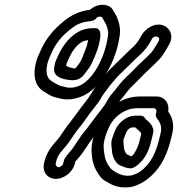

<svg xmlns="http://www.w3.org/2000/svg" viewBox="-20 -737 760 820"><path d="M250 -39C248.3 -31.4 238.1 -23 230.3 -23C222.6 -23 216.2 -31.4 218 -39L220.1 -48C227.7 -80.8 247.5 -93.1 274.3 -129.8C290.9 -152.5 305.6 -177.4 317.9 -191.1C333.5 -208.5 347.8 -231.8 360.3 -248.1L380 -273.8C390.8 -287.1 406.2 -306.8 414.9 -324.1C421.8 -336.6 438.4 -355.6 451.6 -374.3C472.5 -399.5 483.8 -413.2 506.3 -433.9C530.8 -456.9 544.4 -471.8 564.9 -491.1C592 -513.6 613.5 -539.5 628.9 -571C640.1 -589.4 667.1 -580.5 658 -562C645.7 -541.5 636.4 -524.7 626.4 -512.7C603.7 -488.4 575.9 -465.3 549.6 -437.4C535.8 -422.6 507.7 -398.2 490.1 -376.3C477.9 -360.8 469 -348.4 457.7 -335.9C441.2 -317.5 436.8 -301.5 426.1 -287.4C418 -276.4 411.3 -267.4 404.7 -258.9L385 -233.2C368.4 -212.6 354.5 -191.1 341.4 -176.2C315 -144.4 297 -108.6 279 -89.2C270.3 -79.7 261.6 -68.9 256.4 -59.9C252.8 -52 253.1 -52.2 252.1 -48ZM300 -39 301.8 -46.9C305.1 -50.6 308.8 -55 314.2 -61.5C340 -89.8 359.1 -127.1 377.8 -149.8C394.5 -169.1 410.1 -192.9 423 -208.8L443.3 -235.1C450 -243.9 457.8 -254.3 465.3 -264.6C480.4 -284.4 485.7 -297.6 494.2 -309.5C506.9 -323.9 517.9 -338.9 528 -351.7C538.7 -365.1 566.5 -390.1 583.7 -408.6C605.8 -432 634.8 -456.2 661.4 -484.7C679.8 -504.5 690.5 -527.4 701.3 -545.2C726.2 -586.3 701.7 -620.4 676.6 -628.9C639.1 -641.5 599.8 -614 584.3 -585.5C570.4 -559.9 557.9 -542.9 536.7 -525.7C536.2 -525.3 535.4 -524.6 534.8 -524C510.6 -501.3 497.7 -486.9 475.5 -466.1C450 -442.7 433.6 -422.9 413.6 -398.9C413.2 -398.3 412.3 -397.2 411.7 -396.3C402 -382.2 383.1 -362 370.3 -338.5C365.2 -329.1 352.6 -311.1 342 -298.2L321.7 -271.8C307.9 -253.8 295.2 -235.2 281.9 -217.9C262.8 -196.1 248.1 -170.4 234.8 -152.2C217.7 -128.8 182.2 -100.3 170.1 -48L168 -39C159.8 -3.4 182.5 27 218.8 27C254.9 27 291.8 -3.3 300 -39ZM581.1 -243 558.1 -243C526.2 -243 498.8 -221.4 485.1 -203.2C478.6 -194.9 477.6 -193.5 473.8 -184.7C472 -181.1 469.1 -174.3 467.2 -169.1L461.8 -153.7C459.1 -146.7 458.1 -143.5 456.9 -138C454.1 -126.2 455.7 -113.7 457.1 -102.6L458.9 -85.1C459 -84 459.3 -82.6 459.5 -81.8L462.8 -69.8C466.5 -55.8 475.3 -45.9 479.6 -40.3C484.4 -34.1 495.4 -29.1 503.2 -26.3L514.2 -22.3C520.4 -20.1 529.7 -18 537.2 -18C550.8 -18 565.8 -29.5 575.4 -39.2C608.1 -68.7 620.4 -109.8 629.2 -148L634.7 -172C635.4 -175.1 635.5 -178.7 635.1 -181.3C631.3 -203.5 615.5 -218.3 603.1 -226.9C601.3 -228.6 600.1 -230.3 599 -232.5C595.8 -239.2 588.1 -243 581.1 -243ZM583.3 -166 579.2 -148C569.8 -107.3 557.5 -84.6 542.7 -69.6C532.6 -71.7 529.7 -74.3 520.7 -78.9C517.8 -82.8 512.8 -91.7 512.6 -92.2L509.8 -102.6L508.1 -119.3C507.2 -126.1 507.2 -131 507.4 -140.2C507.9 -141.9 508.4 -143.4 509.5 -146.4L515.4 -162.9C520.7 -177.9 531.3 -193 546.6 -193L558.2 -193C565.7 -183.9 578.2 -177.7 583.3 -166ZM635.5 -275C644.1 -275 649.8 -267.6 647.8 -259L646 -251C644.4 -244.2 646.2 -237.2 649.2 -233.3C663.7 -214.5 672.5 -197.3 666.3 -170L661.2 -148C647.3 -88 626.8 -47.5 596.1 -19C582.7 -6.2 571.5 1.2 561.5 5.2C550.1 9.9 540.8 13 536 13C535.2 13 534.1 13.1 533.5 13.1C506.9 15.7 485.6 5.7 467.5 -5.9C454.8 -14 451.4 -17.6 440.8 -34.5C428.7 -52.5 423.7 -81.6 422.4 -112.9C422.6 -120.7 423.5 -127.6 425.2 -135C427.2 -143.8 428.9 -151.2 431.3 -158.1L436.8 -173.8C446.9 -196.4 448 -201.3 458.5 -216.3C480.9 -248.1 520.3 -275 565.5 -275ZM647 -325H577C489.1 -325 416.4 -259.8 388.9 -180.9L383.2 -164.5C379.8 -155.8 376.8 -145.2 375 -134.1C372.9 -125 371.2 -112.3 371.1 -101.8C370.5 -66.2 376.9 -30.1 395.6 -1.4C403.5 11.2 412.5 27.4 433.9 38.4C453.8 50.9 483.8 66.7 525.6 63C541.2 62.4 554.8 58.5 572.4 50.5C590.2 43 610.1 29.3 627.2 13C671.2 -28 696.1 -82.6 711.2 -148L716.3 -170C725.7 -211 713.1 -239.9 698.3 -261.1C704.7 -295.8 683.5 -325 647 -325ZM387.4 -617 386.4 -617C368.5 -617 345.9 -615.4 330.3 -608.4L316.9 -602.4C315.9 -601.9 314.6 -601.2 313.8 -600.8C267 -573.8 239.7 -528 221.3 -483.6C218 -477.1 215.8 -471.4 214.4 -465C213 -459.1 212 -453.2 211.4 -447.7C203.5 -400 272 -395.4 282.9 -395C292.2 -394 291.1 -394.1 301 -395.3C326.7 -398.1 341.4 -421.3 344.7 -425.8L355.6 -440.8C360.1 -446.9 365.2 -453.1 368.4 -459.9L375.8 -475.3C385.2 -494.4 398.3 -529.6 400.4 -539L406.7 -566C406.9 -567.1 407.2 -568.7 407.2 -569.5L408.5 -583.5C409.9 -600.1 404.4 -617 387.4 -617ZM296.7 -445C291.2 -445 270.4 -450.3 262.7 -456.1C263 -457.8 263.6 -461.9 264.4 -465C264.7 -466.5 266.9 -471 267.9 -473.5C284.9 -514.7 303.2 -541.7 330.6 -558.4C338.5 -562 345.6 -564.3 356.4 -565.7L356.3 -564.2L351 -541.4C347.4 -532.5 332.5 -492.5 331.6 -490.6L323.7 -474.1C321.4 -470.7 318.7 -466.8 316.1 -463.2L306.1 -449.6C304.8 -448.1 302.8 -446 301.3 -444.6C300.1 -444.8 298.3 -445 296.7 -445ZM435.2 -551C418.7 -479.7 383.8 -418.5 345.4 -387.3C323 -367.9 287.6 -355.1 252.1 -366.9C251.1 -367.2 249.8 -367.5 249 -367.7C235.5 -370 229.2 -374.1 215.3 -381.3L197.1 -392.7C181 -404.3 173.6 -427.1 182.6 -466C185.6 -479.1 193.6 -494.8 201.1 -513.3C220.1 -555.6 245.7 -583.6 278.6 -610.3C302.7 -629.9 323.1 -641.3 355.1 -645.2C371.6 -647.2 384 -648.7 392.9 -660.8C397.4 -666.9 412 -668.3 417.1 -661.4C422.9 -649.8 427.2 -643.6 432 -634.7C440.9 -611.9 445.2 -598.7 438.8 -571C437.3 -564.3 436.8 -557.7 435.2 -551ZM364.3 -695.3C317.6 -689.5 283 -671.4 251.4 -645.7C213 -614.5 177.9 -576 154.4 -523.2C147.5 -507.8 138 -489.2 132.6 -466C121 -416 128.5 -372.8 162.2 -349.3L181.8 -337.1C194.5 -329.2 205.3 -323 227.8 -318.6C279.6 -302.6 334.8 -319.7 373.5 -352.7C427.3 -396.9 466.8 -471.4 485.2 -551C486.9 -558.4 487.8 -563.1 489.1 -572.3C497.6 -610.3 489.2 -639.1 480.1 -662.3C474.7 -676 468.1 -683 464 -691.5C448.8 -722.9 397.8 -725.5 364.3 -695.3Z"/></svg>

Font: HoneyBee
Style: StrIt
Weight: 700
Foundry: Cannot Into Space Fonts
Version: Version 0.89